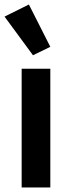

<svg xmlns="http://www.w3.org/2000/svg" viewBox="-21 -824 315 844"><path d="M124 -581.1 -1 -751 106 -804.2 200.2 -618.2ZM74.2 0V-522H200.2V0Z"/></svg>

Font: Anuphan SemiBold
Style: Bold
Weight: 600
Designer: Mike Abbink, Paul van der Laan, Pieter van Rosmalen, Mint Tantisuwanna
Foundry: Bold Monday; Cadson Demak
Version: Version 3.002;hotconv 1.0.109;makeotfexe 2.5.65596